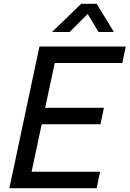

<svg xmlns="http://www.w3.org/2000/svg" viewBox="-20 -983 677 1003"><path d="M252 -816 404 -963H485L575 -816H495L438 -910L344 -816ZM29 0 186 -740H637L619 -654H266L216 -420H523L505 -334H198L145 -86H503L485 0Z"/></svg>

Font: Be Vietnam Pro
Style: Italic
Weight: 400
Italic angle: -12°
Designer: Lam Bao, Tony Le, Vietanh Nguyen
Foundry: Yellow Type Foundry
Version: Version 1.002; ttfautohint (v1.8.3)